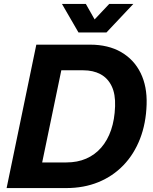

<svg xmlns="http://www.w3.org/2000/svg" viewBox="-20 -956 777 976"><path d="M13.6 0 164.6 -729H437.6Q530.4 -729 595.9 -691.1Q661.3 -653.1 694.8 -584.9Q728.3 -516.7 725.3 -425.1Q722.3 -328.6 691.7 -250.1Q661.1 -171.7 607.3 -115.9Q553.4 -60 479.9 -30Q406.4 0 316.6 0ZM194.4 -130.3H317.7Q373.6 -130.3 418 -149.6Q462.4 -168.9 494.6 -205.8Q526.7 -242.7 544.7 -295.4Q562.7 -348 565 -415.4Q567.3 -477.4 547.6 -518.2Q527.9 -559 490.7 -578.9Q453.6 -598.7 403 -598.7H291.7ZM379 -790.9 294.9 -936.1H416.3L461 -857.3L535.3 -936.1H657.9L521.1 -790.9Z"/></svg>

Font: Mona Sans ExtraLight
Style: Italic
Weight: 200
Italic angle: -11.6951°
Designer: Deni Anggara
Foundry: GitHub
Version: Version 2.000